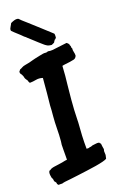

<svg xmlns="http://www.w3.org/2000/svg" viewBox="-143 -1008 679 1084"><g transform="rotate(-15 196.5 -466.0)"><path d="M357.4 -112.3Q355.5 -106.4 355.5 -101.6Q355.5 -95.7 356.9 -89.8Q358.4 -84 358.4 -78.1Q356.4 -60.5 355.5 -56.6Q349.6 -51.8 331.5 -45.4Q313.5 -39.1 288.6 -32.7Q263.7 -26.4 234.9 -20Q206.1 -13.7 179.7 -7.8Q153.3 -2 131.3 2.4Q109.4 6.8 98.6 8.8Q93.8 9.8 89.4 11.2Q85 12.7 80.1 14.6Q75.2 15.6 70.3 15.1Q65.4 14.6 60.5 16.6Q57.6 16.6 55.2 13.7Q52.7 10.7 50.8 8.8Q50.8 2.9 48.8 0Q46.9 -2.9 44.4 -4.9Q42 -6.8 40 -9.3Q38.1 -11.7 38.1 -17.6Q36.1 -25.4 32.7 -29.8Q29.3 -34.2 29.3 -38.1Q25.4 -50.8 25.4 -60.5Q25.4 -65.4 26.4 -68.4Q27.3 -71.3 29.3 -74.2Q35.2 -76.2 38.1 -79.1Q41 -82 45.9 -84Q51.8 -86.9 62.5 -89.4Q73.2 -91.8 85.9 -94.7Q98.6 -97.7 110.4 -100.6Q122.1 -103.5 129.9 -106.4Q132.8 -107.4 135.7 -107.4Q138.7 -107.4 140.6 -109.4Q138.7 -125 138.2 -140.6Q137.7 -156.2 135.7 -170.9Q135.7 -177.7 134.8 -184.6Q133.8 -191.4 133.8 -197.3L134.8 -217.8Q134.8 -254.9 131.8 -292Q128.9 -329.1 128.9 -366.2V-399.4Q128.9 -407.2 128.4 -414.1Q127.9 -420.9 127.9 -428.7Q127.9 -447.3 128.4 -464.4Q128.9 -481.4 128.9 -500V-589.8Q107.4 -594.7 88.9 -589.4Q70.3 -584 50.8 -582Q43.9 -588.9 43 -596.7Q35.2 -607.4 32.2 -610.4Q29.3 -613.3 25.4 -627Q18.6 -640.6 14.2 -644Q9.8 -647.5 9.8 -655.3Q9.8 -660.2 12.2 -662.1Q14.6 -664.1 16.6 -668.9Q25.4 -672.9 26.9 -674.3Q28.3 -675.8 30.3 -676.8Q40 -683.6 52.7 -686.5Q65.4 -689.5 77.1 -693.4Q86.9 -696.3 95.7 -700.2Q104.5 -704.1 115.2 -707Q127.9 -710.9 140.6 -714.8Q153.3 -718.8 165 -721.7Q172.9 -723.6 180.2 -723.1Q187.5 -722.7 195.3 -727.5Q208 -725.6 222.2 -728Q236.3 -730.5 252.9 -734.4Q269.5 -738.3 285.2 -741.2Q300.8 -744.1 308.6 -746.1Q313.5 -744.1 315.4 -741.2Q317.4 -738.3 321.3 -737.3Q322.3 -734.4 323.2 -730Q324.2 -725.6 327.1 -723.6Q327.1 -712.9 332 -708Q331.1 -698.2 335.4 -686Q339.8 -673.8 339.8 -663.1Q335 -648.4 323.7 -644.5Q312.5 -640.6 299.3 -637.7Q286.1 -634.8 273.4 -632.3Q260.7 -629.9 252.9 -627Q252.9 -613.3 253.4 -598.6Q253.9 -584 253.9 -569.3Q253.9 -555.7 253.4 -542Q252.9 -528.3 252.9 -514.6Q252.9 -494.1 252.4 -472.7Q252 -451.2 252 -429.7Q252 -399.4 252.9 -369.1Q253.9 -338.9 255.9 -308.6Q256.8 -303.7 256.8 -293.9Q256.8 -254.9 258.3 -217.3Q259.8 -179.7 263.7 -139.6Q276.4 -138.7 283.2 -143.6Q288.1 -143.6 292.5 -145.5Q296.9 -147.5 300.8 -149.4Q306.6 -150.4 316.9 -152.8Q327.1 -155.3 330.1 -155.3Q338.9 -154.3 340.8 -155.3Q343.8 -149.4 349.6 -146.5Q351.6 -137.7 353 -129.4Q354.5 -121.1 357.4 -112.3ZM84 -946.3Q95.7 -935.5 105.5 -928.7Q115.2 -921.9 124 -915Q158.2 -889.6 190.4 -864.7Q222.7 -839.8 255.9 -814.5Q257.8 -811.5 258.3 -803.2Q258.8 -794.9 258.8 -791Q252.9 -781.2 251.5 -781.7Q250 -782.2 249 -780.3Q246.1 -773.4 244.1 -771.5Q242.2 -769.5 241.2 -765.6Q237.3 -762.7 233.4 -761.2Q229.5 -759.8 225.6 -756.8Q204.1 -756.8 194.3 -763.7Q189.5 -765.6 179.2 -773.4Q168.9 -781.2 156.7 -790Q144.5 -798.8 133.8 -807.6Q123 -816.4 117.2 -820.3Q109.4 -825.2 102.5 -831.5Q95.7 -837.9 86.9 -842.8Q71.3 -856.4 55.2 -868.2Q39.1 -879.9 23.4 -893.6Q21.5 -902.3 23.4 -906.7Q25.4 -911.1 27.8 -917Q30.3 -922.9 32.7 -927.7Q35.2 -932.6 36.1 -935.5Q59.6 -949.2 72.3 -949.2Q79.1 -949.2 83 -947.3Z"/></g></svg>

Font: Caesar Dressing
Style: Regular
Weight: 400
Designer: Dathan Boardman
Foundry: Open Window
Version: Version 1.000